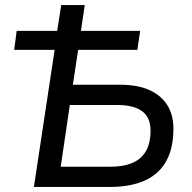

<svg xmlns="http://www.w3.org/2000/svg" viewBox="-20 -739 760 759"><path d="M114 0 196 -542H36L46 -617H206L222 -719H315L300 -617H534L523 -542H289L268 -404H455Q527 -404 575 -381Q623 -358 646 -315.5Q669 -273 665 -212Q662 -141 632 -93.5Q602 -46 547 -23Q492 0 415 0ZM220 -80H417Q493 -80 532.5 -112.5Q572 -145 575 -212Q578 -270 545 -297Q512 -324 442 -324H256Z"/></svg>

Font: Nunitoga
Style: Medium Italic
Weight: 500
Italic angle: -9°
Designer: Vernon Adams
Foundry: Vernon Adams
Version: Version 1.0